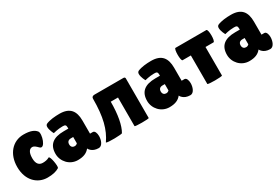

<svg xmlns="http://www.w3.org/2000/svg" viewBox="46 -1260 2939 2020"><g transform="rotate(-30 1515.0 -250.0)"><path d="M209 -248C209 -327 239 -350 267 -350C290 -350 310 -330 329 -311C382 -252 434 -425 405 -459C380 -490 337 -510 253 -510C121 -510 26 -404 26 -247C26 -79 131 10 248 10C311 10 355 0 392 -23C405 -39 384 -169 363 -169C338 -154 310 -150 283 -150C240 -150 209 -176 209 -248Z M865 -168V-326C865 -442 818 -510 690 -510C634 -510 570 -504 527 -485C514 -478 510 -467 510 -452C510 -433 517 -410 524 -393C528 -382 533 -372 538 -363L573 -371C594 -375 623 -379 652 -379C685 -379 694 -373 694 -338V-328H639C506 -328 444 -273 444 -165C444 -73 517 10 617 10C686 10 729 -9 760 -48C765 -37 773 -27 783 -19C800 -4 827 10 870 10C913 10 935 -50 935 -99C935 -136 922 -168 899 -168ZM618 -179C618 -207 633 -226 666 -226H694V-149C684 -139 673 -134 660 -134C637 -134 618 -148 618 -179Z M1310 -2C1310 7 1482 8 1482 -2V-484C1482 -492 1475 -500 1463 -500C1384 -500 1163 -500 1110 -500C1091 -500 1076 -491 1076 -472C1076 -249 1040 -115 963 -4C975 11 1158 5 1158 -4C1199 -73 1222 -194 1222 -350H1310Z M1978 -168V-326C1978 -442 1931 -510 1803 -510C1747 -510 1683 -504 1640 -485C1627 -478 1623 -467 1623 -452C1623 -433 1630 -410 1637 -393C1641 -382 1646 -372 1651 -363L1686 -371C1707 -375 1736 -379 1765 -379C1798 -379 1807 -373 1807 -338V-328H1752C1619 -328 1557 -273 1557 -165C1557 -73 1630 10 1730 10C1799 10 1842 -9 1873 -48C1878 -37 1886 -27 1896 -19C1913 -4 1940 10 1983 10C2026 10 2048 -50 2048 -99C2048 -136 2035 -168 2012 -168ZM1731 -179C1731 -207 1746 -226 1779 -226H1807V-149C1797 -139 1786 -134 1773 -134C1750 -134 1731 -148 1731 -179Z M2373 -350H2470C2495 -350 2494 -500 2470 -500H2095C2073 -500 2072 -350 2095 -350H2195V-4C2195 8 2373 8 2373 -4Z M2948 -168V-326C2948 -442 2901 -510 2773 -510C2717 -510 2653 -504 2610 -485C2597 -478 2593 -467 2593 -452C2593 -433 2600 -410 2607 -393C2611 -382 2616 -372 2621 -363L2656 -371C2677 -375 2706 -379 2735 -379C2768 -379 2777 -373 2777 -338V-328H2722C2589 -328 2527 -273 2527 -165C2527 -73 2600 10 2700 10C2769 10 2812 -9 2843 -48C2848 -37 2856 -27 2866 -19C2883 -4 2910 10 2953 10C2996 10 3018 -50 3018 -99C3018 -136 3005 -168 2982 -168ZM2701 -179C2701 -207 2716 -226 2749 -226H2777V-149C2767 -139 2756 -134 2743 -134C2720 -134 2701 -148 2701 -179Z"/></g></svg>

Font: Lilita 2
Style: Regular
Weight: 400
Designer: Juan Montoreano
Foundry: Juan Montoreano
Version: Version 2.001